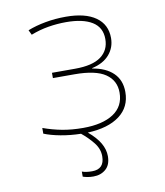

<svg xmlns="http://www.w3.org/2000/svg" viewBox="-84 -608 768 894"><g transform="rotate(-10 300.0 -160.5)"><path d="M286 217Q270 217 257 214.5Q244 212 236 209V185Q255 192 284 192Q342 192 342 131Q342 96 318 66Q294 36 263 11Q213 10 167.5 1.5Q122 -7 90 -20V-47Q134 -31 179 -22.5Q224 -14 278 -14Q370 -14 421.5 -48Q473 -82 473 -147Q473 -204 427 -235.5Q381 -267 281 -267H179V-292H288Q371 -292 411 -321.5Q451 -351 451 -404Q451 -459 407.5 -486Q364 -513 284 -513Q242 -513 200 -506Q158 -499 117 -483L106 -506Q144 -521 190.5 -529.5Q237 -538 287 -538Q379 -538 428.5 -503Q478 -468 478 -404Q478 -359 449.5 -326Q421 -293 367 -281V-279Q430 -269 465 -235Q500 -201 500 -145Q500 -74 446 -33.5Q392 7 295 11Q333 43 350.5 73.5Q368 104 368 135Q368 176 344.5 196.5Q321 217 286 217Z"/></g></svg>

Font: Noto Sans Mono Thin
Style: Regular
Weight: 100
Designer: Monotype Design Team
Foundry: Monotype Imaging Inc.
Version: Version 2.014